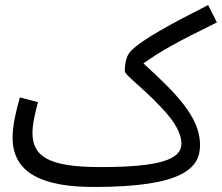

<svg xmlns="http://www.w3.org/2000/svg" viewBox="-20 -722 882 763"><path d="M353 21C708 21 775 -54 775 -146C775 -257 679 -352 550 -470C615 -517 685 -556 842 -633L807 -702C664 -629 541 -564 498 -517C483 -501 476 -471 476 -440C476 -423 541 -380 618 -298C679 -235 701 -188 701 -151C701 -89 617 -58 379 -58C169 -58 109 -102 109 -195C109 -232 123 -287 131 -316L59 -335C45 -285 30 -226 30 -175C30 -30 156 21 353 21Z"/></svg>

Font: Noto Sans Arabic UI SmCn
Style: Regular
Weight: 400
Width: 4
Designer: Monotype Design Team, Nadine Chahine and Nizar Qandah
Foundry: Monotype Imaging Inc.
Version: Version 2.010